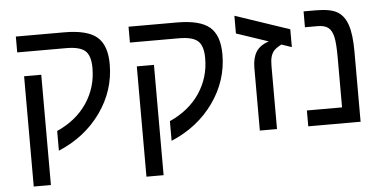

<svg xmlns="http://www.w3.org/2000/svg" viewBox="-53 -711 1998 1001"><g transform="rotate(-5 946.0 -210.0)"><path d="M174.8 -389.2V188H85V-389.2ZM60.1 -599.1H313Q433.6 -599.1 484.4 -555.9Q535.2 -512.7 535.2 -413.1Q535.2 -275.4 453.4 -160.4Q371.6 -45.4 231.9 13.2V-89.8Q334 -135.7 388.9 -217.5Q443.8 -299.3 443.8 -400.9Q443.8 -466.3 415.3 -491.2Q386.7 -516.1 316.9 -516.1H60.1Z M764.6 -389.2V188H674.8V-389.2ZM649.9 -599.1H902.8Q1023.4 -599.1 1074.2 -555.9Q1125 -512.7 1125 -413.1Q1125 -275.4 1043.2 -160.4Q961.4 -45.4 821.8 13.2V-89.8Q923.8 -135.7 978.8 -217.5Q1033.7 -299.3 1033.7 -400.9Q1033.7 -466.3 1005.1 -491.2Q976.6 -516.1 906.7 -516.1H649.9Z M1488.8 -512.2V-418.9L1435.5 -437Q1406.7 -421.9 1395.5 -408.7Q1384.3 -395.5 1379.4 -377.2Q1374.5 -358.9 1374.5 -331.1V0H1284.7V-327.1Q1284.7 -378.9 1304.4 -411.1Q1324.2 -443.4 1371.6 -459L1204.6 -515.1V-607.9Z M1812 0H1538.1V-83H1722.2V-341.8Q1722.2 -419.9 1714.1 -453.6Q1706.1 -487.3 1687 -501.7Q1668 -516.1 1631.8 -516.1H1565.9V-599.1H1628.9Q1707 -599.1 1742.9 -577.4Q1778.8 -555.7 1795.4 -506.1Q1812 -456.5 1812 -367.2Z"/></g></svg>

Font: Liberation Sans
Style: Regular
Weight: 400
Designer: Steve Matteson
Foundry: Ascender Corporation
Version: Version 2.00.1